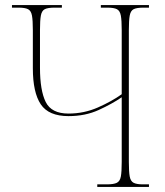

<svg xmlns="http://www.w3.org/2000/svg" viewBox="-20 -734 647 754"><path d="M362 0V-10H400Q426 -10 438.5 -16Q451 -22 454.5 -40.5Q458 -59 458 -98V-352Q420 -326 367.5 -302Q315 -278 249 -278Q171 -278 140 -324.5Q109 -371 109 -466V-616Q109 -654 105.5 -673Q102 -692 90 -698Q78 -704 53 -704H27V-714H223V-704H194Q168 -704 156 -698Q144 -692 140.5 -673Q137 -654 137 -616V-468Q137 -379 159.5 -333.5Q182 -288 249 -288Q310 -288 364.5 -312Q419 -336 458 -364V-616Q458 -654 454.5 -673Q451 -692 439 -698Q427 -704 402 -704H376V-714H565V-704H543Q517 -704 505 -698Q493 -692 489.5 -673Q486 -654 486 -616V-98Q486 -59 489.5 -40.5Q493 -22 505 -16Q517 -10 541 -10H565V0Z"/></svg>

Font: Noto Serif Display Condensed Thin
Style: Regular
Weight: 100
Width: 3
Designer: Monotype Design Team
Foundry: Monotype Imaging Inc.
Version: Version 2.009